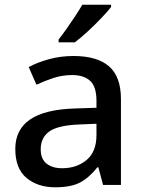

<svg xmlns="http://www.w3.org/2000/svg" viewBox="-20 -786 613 816"><path d="M292 -548Q393 -548 443.5 -504Q494 -460 494 -365V0H418L398 -75H394Q359 -31 320.5 -10.5Q282 10 214 10Q141 10 93 -29.5Q45 -69 45 -153Q45 -235 107.5 -278Q170 -321 298 -325L390 -328V-357Q390 -418 363 -442.5Q336 -467 287 -467Q245 -467 207 -454.5Q169 -442 135 -426L102 -501Q139 -521 188.5 -534.5Q238 -548 292 -548ZM316 -257Q224 -253 188.5 -226.5Q153 -200 153 -152Q153 -110 178 -90.5Q203 -71 244 -71Q306 -71 348 -106Q390 -141 390 -212V-260ZM452 -756Q438 -738 410.5 -709Q383 -680 352.5 -652Q322 -624 298 -606H229V-618Q244 -637 262.5 -663Q281 -689 299 -716.5Q317 -744 330 -766H452Z"/></svg>

Font: Noto Sans Tai Tham Medium
Style: Regular
Weight: 500
Designer: Monotype Design Team 2013. Revised by David WIlliams 2020
Foundry: Monotype Imaging Inc.
Version: Version 2.002; ttfautohint (v1.8.4.7-5d5b)